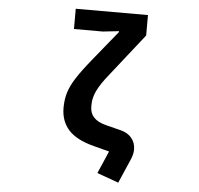

<svg xmlns="http://www.w3.org/2000/svg" viewBox="-62 -840 1123 1086"><g transform="rotate(5 500.0 -297.5)"><path d="M649 182 527 138 582 11 494 -12Q393 -38 348.5 -88Q304 -138 304 -213Q304 -260 316 -299.5Q328 -339 357.5 -385Q387 -431 444 -501L579 -667V-672L488 -662H324V-777H734V-661L543 -419Q497 -362 478.5 -322Q460 -282 460 -246V-232Q460 -159 552 -136L635 -115Q677 -105 699.5 -77.5Q722 -50 722 -13Q722 14 709 44Z"/></g></svg>

Font: IBM Plex Sans JP
Style: Bold
Weight: 700
Designer: Mike Abbink; Paul van der Laan; Pieter van Rosmalen; Wujin Sim; Yejin Wi; Jinhee Kim; Boomi Park; Yona Kim; Kichan Ma
Foundry: Sandoll Inc.
Version: Version 1.001